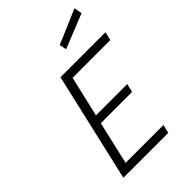

<svg xmlns="http://www.w3.org/2000/svg" viewBox="-265 -1042 1155 1155"><g transform="rotate(-45 312.0 -464.5)"><path d="M375 -835 594 -929 603 -878 384 -790ZM241 -695H624L611 -641H290L230 -382H496L483 -328H217L154 -54H476L463 0H81Z"/></g></svg>

Font: Cairo Light
Style: Italic
Weight: 300
Italic angle: -13°
Designer: Mohamed Gaber, Accademia di Belle Arti di Urbino and others
Foundry: Kief Type Foundry, Accademia di Belle Arti di Urbino and others
Version: Version 3.011